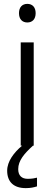

<svg xmlns="http://www.w3.org/2000/svg" viewBox="-20 -752 281 991"><path d="M121 -732C95 -732 78 -715 78 -684C78 -653 95 -636 121 -636C147 -636 164 -653 164 -684C164 -715 147 -732 121 -732ZM74 121C74 77 105 41 150 0H154V-533H87V0H94C52 35 17 81 17 129C17 187 51 219 113 219C138 219 155 215 171 210V165C160 168 144 171 123 171C92 171 74 154 74 121Z"/></svg>

Font: Noto Kufi Arabic Light
Style: Regular
Weight: 300
Designer: Monotype Design Team, David Williams, Khaled Hosny
Foundry: Google LLC
Version: Version 2.109